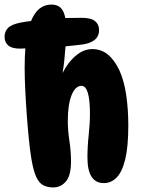

<svg xmlns="http://www.w3.org/2000/svg" viewBox="-60 -812 620 841"><path d="M173 9Q149 9 130.5 0Q112 -9 99 -36.5Q86 -64 77 -119Q71 -156 66 -206.5Q61 -257 57 -312.5Q53 -368 50.5 -420.5Q48 -473 48 -515Q48 -561 51 -600Q39 -599 28 -599Q-8 -599 -24 -613Q-40 -627 -40 -651Q-40 -674 -25 -689.5Q-10 -705 30 -713Q50 -717 76 -720Q105 -792 165 -792Q192 -792 206.5 -777Q221 -762 226 -733Q266 -734 297 -734Q339 -734 356.5 -719.5Q374 -705 374 -680Q374 -630 307 -618Q291 -616 270.5 -613.5Q250 -611 227 -609Q225 -581 222 -551Q219 -521 214 -492Q238 -540 272.5 -568.5Q307 -597 344 -597Q383 -597 412 -573.5Q441 -550 463 -504Q484 -457 493 -395Q502 -333 502 -262Q502 -169 488.5 -114Q475 -59 451 -34.5Q427 -10 395 -10Q323 -10 323 -122Q323 -170 328.5 -220.5Q334 -271 334 -313Q334 -436 297 -436Q270 -436 253.5 -395Q237 -354 237 -282Q237 -241 244 -195.5Q251 -150 251 -104Q251 -43 228.5 -17Q206 9 173 9Z"/></svg>

Font: DynaPuff Condensed Medium
Style: Regular
Weight: 500
Width: 3
Designer: Toshi Omagari, Jennifer Daniel
Foundry: Google Fonts
Version: Version 2.000; ttfautohint (v1.8.4.7-5d5b)